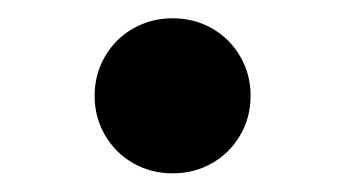

<svg xmlns="http://www.w3.org/2000/svg" viewBox="-20 -449 374 208"><path d="M82.5 -345.2Q82.5 -368.7 93.8 -387.9Q105 -407.2 124.3 -418.2Q143.6 -429.2 167 -429.2Q190.4 -429.2 209.7 -418.2Q229 -407.2 240.2 -387.9Q251.5 -368.7 251.5 -345.2Q251.5 -321.8 240.2 -302.5Q229 -283.2 209.7 -272.2Q190.4 -261.2 167 -261.2Q143.6 -261.2 124.3 -272.2Q105 -283.2 93.8 -302.5Q82.5 -321.8 82.5 -345.2Z"/></svg>

Font: Inter RS Variable
Style: Regular
Weight: 400
Designer: Rasmus Andersson (customised by Maria Ramos and Noel Pretorius)
Foundry: rsms
Version: Version 3.001;Glyphs 3.2.3 (3260)